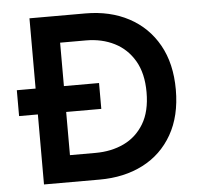

<svg xmlns="http://www.w3.org/2000/svg" viewBox="-50 -732 814 784"><g transform="rotate(-5 357.0 -340.5)"><path d="M99 0V-681H328Q429 -681 506 -640Q583 -599 626 -522.5Q669 -446 669 -339Q669 -231 625.5 -155Q582 -79 505 -39.5Q428 0 327 0ZM22 -287V-393H359V-287ZM215 -77 175 -110H320Q385 -110 436.5 -134.5Q488 -159 518.5 -209.5Q549 -260 549 -339Q549 -416 519 -467.5Q489 -519 437.5 -545Q386 -571 321 -571H169L215 -609Z"/></g></svg>

Font: Gabarito Medium
Style: Regular
Weight: 500
Designer: Leandro Assis / Alvaro Franca / Felipe Casaprima
Foundry: Naipe Foundry
Version: Version 1.000